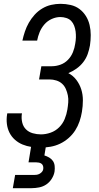

<svg xmlns="http://www.w3.org/2000/svg" viewBox="-20 -763 515 1003"><path d="M194 8Q168 8 144 4.5Q120 1 98 -8Q76 -17 58 -33Q40 -49 29.5 -70Q19 -91 16 -115.5Q13 -140 17 -165L18 -171H95L94 -167Q91 -145 96 -123.5Q101 -102 115.5 -87.5Q130 -73 151 -67Q172 -61 194 -61Q219 -61 244.5 -70Q270 -79 289 -98Q308 -117 318 -141.5Q328 -166 332 -191Q335 -209 336.5 -228Q338 -247 334.5 -264.5Q331 -282 324 -298Q317 -314 304.5 -325.5Q292 -337 274.5 -342.5Q257 -348 239 -348H184L196 -417H251Q273 -417 295.5 -425Q318 -433 335 -450.5Q352 -468 361 -490.5Q370 -513 373 -535Q376 -551 376.5 -567Q377 -583 375 -598.5Q373 -614 367.5 -628.5Q362 -643 352 -653.5Q342 -664 326.5 -669Q311 -674 295 -674Q273 -674 250.5 -664Q228 -654 212 -635.5Q196 -617 187 -595Q178 -573 174 -551H97Q102 -574 110 -598Q118 -622 130.5 -644Q143 -666 160.5 -685.5Q178 -705 200.5 -718.5Q223 -732 247.5 -737.5Q272 -743 296 -743Q323 -743 349 -737Q375 -731 395 -716Q415 -701 428.5 -679.5Q442 -658 448 -632.5Q454 -607 454 -580Q454 -553 450 -526Q446 -503 438 -480.5Q430 -458 415 -438.5Q400 -419 379.5 -404.5Q359 -390 337 -381Q362 -368 379 -345.5Q396 -323 404.5 -296Q413 -269 413 -239Q413 -209 408 -179Q404 -154 395.5 -129Q387 -104 373 -82Q359 -60 338.5 -42Q318 -24 294 -12.5Q270 -1 244 3.5Q218 8 194 8ZM47 220 59 151H157Q164 151 171.5 150Q179 149 186.5 145Q194 141 199.5 134.5Q205 128 206 120Q207 112 205 104.5Q203 97 197 92.5Q191 88 183.5 86.5Q176 85 168 85H129L143 0H220L212 49Q225 53 237 60Q249 67 256.5 78Q264 89 265.5 103.5Q267 118 265 133Q262 152 250.5 170.5Q239 189 222 200.5Q205 212 184.5 216Q164 220 145 220Z"/></svg>

Font: Iosevka QP
Style: Italic
Weight: 400
Italic angle: -9°
Designer: Belleve Invis
Foundry: Belleve Invis
Version: Version 20.0.0; ttfautohint (v1.8.4)